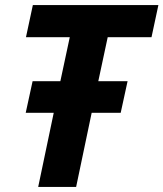

<svg xmlns="http://www.w3.org/2000/svg" viewBox="-20 -734 642 754"><path d="M130 0H279L340 -291H454L481 -415H366L403 -588H575L602 -714H109L82 -588H254L217 -415H108L81 -291H191Z"/></svg>

Font: Noto Sans
Style: Bold Italic
Weight: 700
Italic angle: -12°
Designer: Monotype Design Team
Foundry: Monotype Imaging Inc.
Version: Version 2.013